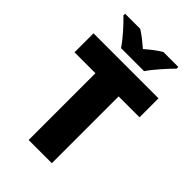

<svg xmlns="http://www.w3.org/2000/svg" viewBox="-269 -1028 1130 1130"><g transform="rotate(45 295.5 -463.5)"><path d="M201 -767H393C424 -813 484 -879 518 -913V-927H394C359 -907 331 -884 296 -854C261 -884 236 -905 201 -927H75V-913C113 -877 171 -813 201 -767ZM392 0V-556H566V-714H25V-556H199V0Z"/></g></svg>

Font: Noto Sans Malayalam Black
Style: Regular
Weight: 900
Designer: Jelle Bosma - Monotype Design Team
Foundry: Monotype Imaging Inc.
Version: Version 2.104